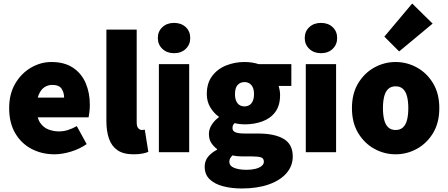

<svg xmlns="http://www.w3.org/2000/svg" viewBox="-20 -864 2546 1090"><path d="M290 12Q217 12 158.5 -19Q100 -50 66 -108.5Q32 -167 32 -250Q32 -331 66.5 -389.5Q101 -448 156 -480Q211 -512 272 -512Q346 -512 394.5 -479.5Q443 -447 466.5 -392Q490 -337 490 -270Q490 -248 487.5 -227.5Q485 -207 483 -198H168L166 -310H344Q344 -339 329.5 -360.5Q315 -382 276 -382Q254 -382 234 -370Q214 -358 201 -329Q188 -300 188 -250Q188 -197 207 -168.5Q226 -140 255 -129Q284 -118 314 -118Q340 -118 364.5 -125.5Q389 -133 416 -148L472 -46Q432 -18 382 -3Q332 12 290 12Z M738 12Q680 12 646.5 -11.5Q613 -35 598.5 -77.5Q584 -120 584 -176V-696H756V-170Q756 -145 765.5 -135.5Q775 -126 784 -126Q789 -126 792.5 -126.5Q796 -127 802 -128L822 -2Q809 4 788 8Q767 12 738 12Z M882 0V-500H1054V0ZM968 -562Q928 -562 902 -586.5Q876 -611 876 -648Q876 -686 902 -710Q928 -734 968 -734Q1009 -734 1034.5 -710Q1060 -686 1060 -648Q1060 -611 1034.5 -586.5Q1009 -562 968 -562Z M1352 206Q1295 206 1247 193.5Q1199 181 1170.5 154Q1142 127 1142 82Q1142 51 1160 27.5Q1178 4 1212 -14V-18Q1193 -32 1179.5 -52.5Q1166 -73 1166 -104Q1166 -130 1181.5 -155Q1197 -180 1222 -198V-202Q1195 -220 1174.5 -253.5Q1154 -287 1154 -330Q1154 -392 1184.5 -432.5Q1215 -473 1264 -492.5Q1313 -512 1368 -512Q1389 -512 1409.5 -509Q1430 -506 1448 -500H1634V-376H1562Q1565 -367 1567.5 -353Q1570 -339 1570 -324Q1570 -265 1543 -228.5Q1516 -192 1470 -175Q1424 -158 1368 -158Q1356 -158 1342.5 -159.5Q1329 -161 1312 -165Q1305 -158 1302.5 -152.5Q1300 -147 1300 -136Q1300 -120 1316.5 -113Q1333 -106 1370 -106H1445Q1539 -106 1590.5 -75.5Q1642 -45 1642 24Q1642 78 1606.5 119Q1571 160 1506 183Q1441 206 1352 206ZM1380 100Q1408 100 1430 94.5Q1452 89 1465 78.5Q1478 68 1478 54Q1478 34 1460.5 29Q1443 24 1411 24H1372Q1342 24 1326.5 22.5Q1311 21 1300 18Q1291 27 1286.5 35Q1282 43 1282 54Q1282 78 1309.5 89Q1337 100 1380 100ZM1368 -260Q1384 -260 1396 -267.5Q1408 -275 1415 -290.5Q1422 -306 1422 -330Q1422 -353 1415 -368Q1408 -383 1396 -390.5Q1384 -398 1368 -398Q1344 -398 1329 -381.5Q1314 -365 1314 -330Q1314 -306 1321 -290.5Q1328 -275 1340 -267.5Q1352 -260 1368 -260Z M1716 0V-500H1888V0ZM1802 -562Q1762 -562 1736 -586.5Q1710 -611 1710 -648Q1710 -686 1736 -710Q1762 -734 1802 -734Q1843 -734 1868.5 -710Q1894 -686 1894 -648Q1894 -611 1868.5 -586.5Q1843 -562 1802 -562Z M2226 12Q2162 12 2105.5 -19Q2049 -50 2013.5 -108.5Q1978 -167 1978 -250Q1978 -333 2013.5 -391.5Q2049 -450 2105.5 -481Q2162 -512 2226 -512Q2290 -512 2346.5 -481Q2403 -450 2438.5 -391.5Q2474 -333 2474 -250Q2474 -167 2438.5 -108.5Q2403 -50 2346.5 -19Q2290 12 2226 12ZM2226 -126Q2252 -126 2268 -141Q2284 -156 2291 -184Q2298 -212 2298 -250Q2298 -288 2291 -316Q2284 -344 2268 -359Q2252 -374 2226 -374Q2200 -374 2184 -359Q2168 -344 2161 -316Q2154 -288 2154 -250Q2154 -212 2161 -184Q2168 -156 2184 -141Q2200 -126 2226 -126ZM2246 -572 2162 -656 2320 -844 2436 -730Z"/></svg>

Font: Assistant ExtraLight ExtraBold
Style: Regular
Weight: 800
Version: Version 3.000